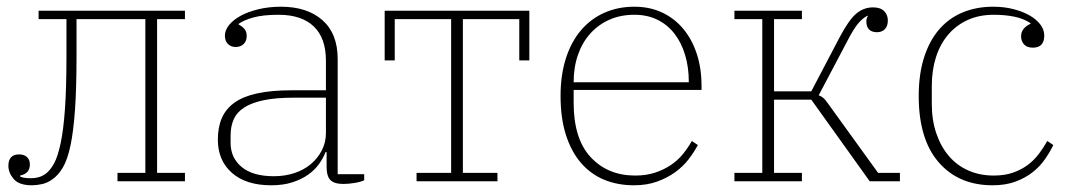

<svg xmlns="http://www.w3.org/2000/svg" viewBox="-20 -540 3202 572"><path d="M75 12Q37 12 21 -6.5Q5 -25 5 -46Q5 -80 37 -80Q52 -80 60.5 -72Q69 -64 69 -50Q69 -23 40 -17V-14Q46 -11 55 -10Q64 -9 72 -9Q84 -9 95 -12Q106 -15 117 -23Q130 -33 141 -53Q152 -73 160.5 -112.5Q169 -152 173.5 -215Q178 -278 178 -373V-483H95V-508H531V-483H448V-25H531V0H330V-25H413V-483H208V-374Q208 -279 203.5 -214Q199 -149 190 -106.5Q181 -64 167 -40.5Q153 -17 135 -5Q121 5 105 8.5Q89 12 75 12Z M788 12Q713 12 671 -25Q629 -62 629 -124Q629 -161 641 -188.5Q653 -216 679 -234.5Q705 -253 747 -262Q789 -271 848 -271H951V-359Q951 -427 914.5 -461.5Q878 -496 810 -496Q764 -496 735 -488Q706 -480 691 -469V-467Q701 -462 708 -454Q715 -446 715 -433Q715 -418 706 -409Q697 -400 682 -400Q668 -400 659 -409Q650 -418 650 -434Q650 -450 662.5 -465.5Q675 -481 697 -493Q719 -505 750 -512.5Q781 -520 817 -520Q895 -520 940.5 -480Q986 -440 986 -364V-21H1065V-3Q1055 2 1036.5 5Q1018 8 1003 8Q976 8 964.5 -3.5Q953 -15 953 -43V-87H950Q943 -69 930.5 -51.5Q918 -34 898.5 -20Q879 -6 851.5 3Q824 12 788 12ZM796 -15Q829 -15 857.5 -24.5Q886 -34 906.5 -51.5Q927 -69 939 -92.5Q951 -116 951 -144V-249H855Q802 -249 766 -241.5Q730 -234 708 -220Q686 -206 676.5 -185Q667 -164 667 -137V-114Q667 -70 700 -42.5Q733 -15 796 -15Z M1221 -25H1324V-483H1156V-360H1126V-508H1557V-360H1527V-483H1359V-25H1462V0H1221Z M1869 12Q1820 12 1780 -4.5Q1740 -21 1711 -54.5Q1682 -88 1666 -138Q1650 -188 1650 -254Q1650 -317 1666 -366.5Q1682 -416 1711 -450Q1740 -484 1780.5 -502Q1821 -520 1870 -520Q1916 -520 1953 -502.5Q1990 -485 2016 -453.5Q2042 -422 2056 -379Q2070 -336 2070 -284V-272H1689V-234Q1689 -126 1740 -71.5Q1791 -17 1872 -17Q1905 -17 1931 -25.5Q1957 -34 1978 -48Q1999 -62 2014.5 -81Q2030 -100 2041 -120L2059 -108Q2048 -87 2031.5 -65.5Q2015 -44 1991.5 -27Q1968 -10 1937.5 1Q1907 12 1869 12ZM2032 -295V-297Q2032 -340 2021 -376.5Q2010 -413 1989.5 -439.5Q1969 -466 1939 -481Q1909 -496 1870 -496Q1829 -496 1796 -481.5Q1763 -467 1739 -440.5Q1715 -414 1702 -377Q1689 -340 1689 -295Z M2168 -25H2251V-483H2168V-508H2369V-483H2286V-268H2397L2482 -430Q2509 -481 2531 -499.5Q2553 -518 2581 -518Q2603 -518 2614 -507Q2625 -496 2625 -479Q2625 -462 2616 -453Q2607 -444 2593 -444Q2561 -444 2561 -477Q2561 -485 2566 -493H2564Q2550 -486 2536.5 -470Q2523 -454 2505 -419L2419 -256Q2433 -252 2445 -234L2596 -25H2661V0H2571L2397 -243H2286V-25H2369V0H2168Z M2937 12Q2836 12 2776.5 -56.5Q2717 -125 2717 -254Q2717 -319 2733 -369Q2749 -419 2778 -452.5Q2807 -486 2848 -503Q2889 -520 2939 -520Q2971 -520 2998.5 -513Q3026 -506 3046.5 -494.5Q3067 -483 3079 -467.5Q3091 -452 3091 -434Q3091 -398 3057 -398Q3040 -398 3031 -407.5Q3022 -417 3022 -432Q3022 -445 3030 -454.5Q3038 -464 3050 -469V-471Q3029 -485 3001 -490.5Q2973 -496 2941 -496Q2897 -496 2863 -480.5Q2829 -465 2805 -437Q2781 -409 2768.5 -370Q2756 -331 2756 -284V-230Q2756 -182 2769.5 -142.5Q2783 -103 2807 -75Q2831 -47 2865 -32Q2899 -17 2940 -17Q2973 -17 2997.5 -25.5Q3022 -34 3041 -48Q3060 -62 3074.5 -81Q3089 -100 3100 -120L3118 -108Q3108 -87 3093 -65.5Q3078 -44 3056.5 -27Q3035 -10 3005.5 1Q2976 12 2937 12Z"/></svg>

Font: IBM Plex Serif ExtraLight
Style: Regular
Weight: 200
Designer: Mike Abbink, Paul van der Laan, Pieter van Rosmalen
Foundry: Bold Monday
Version: Version 2.5